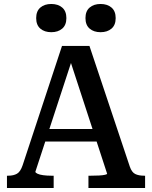

<svg xmlns="http://www.w3.org/2000/svg" viewBox="-20 -946 765 966"><path d="M196 -297H478L487 -234H185ZM324 -669 343 -647 158 -82Q158 -77 168.5 -72Q179 -67 197.5 -64.5Q216 -62 238 -62H250V0H15V-62H21Q48 -62 65.5 -72Q83 -82 94 -115L292 -715H430L633 -108Q643 -79 660.5 -70.5Q678 -62 705 -62H710V0H425V-62H438Q460 -62 478.5 -63Q497 -64 508 -66.5Q519 -69 519 -72ZM314 -855Q314 -820 293 -802Q272 -784 238 -784Q204 -784 183 -802Q162 -820 162 -855Q162 -890 183 -908Q204 -926 238 -926Q272 -926 293 -908Q314 -890 314 -855ZM562 -855Q562 -820 541 -802Q520 -784 486 -784Q452 -784 431 -802Q410 -820 410 -855Q410 -890 431 -908Q452 -926 486 -926Q520 -926 541 -908Q562 -890 562 -855Z"/></svg>

Font: Roboto Serif Medium
Style: Regular
Weight: 500
Designer: Greg Gazdowicz
Foundry: Commercial Type
Version: Version 1.008